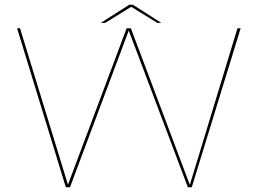

<svg xmlns="http://www.w3.org/2000/svg" viewBox="-20 -795 1112 815"><path d="M259.5 0H277L526 -664H527L777.5 0H794L1001.5 -675H988L786.5 -12.5H785L535.5 -675H517.5L269 -12.5H268L65 -675H52.5ZM408 -698H426.5L537 -766L647.5 -698H664.5L544 -775H529Z"/></svg>

Font: Anybody Expanded Thin
Style: Regular
Weight: 250
Width: 7
Version: Version 1.113;gftools[0.9.25]